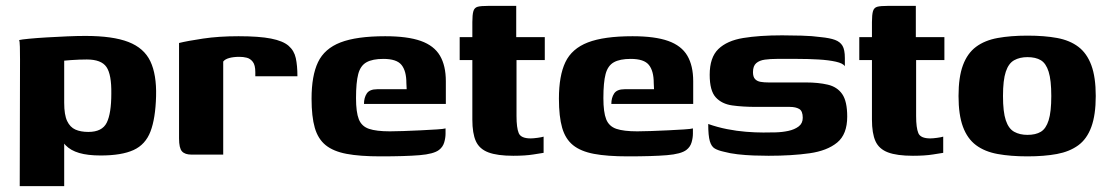

<svg xmlns="http://www.w3.org/2000/svg" viewBox="-20 -525 3773 652"><path d="M47 107 48 -323Q48 -347 47.5 -366Q47 -385 45 -389Q53 -391 79 -393.5Q105 -396 139 -398Q173 -400 207.5 -401.5Q242 -403 270 -403Q363 -403 416 -382.5Q469 -362 490.5 -317Q512 -272 510 -198Q508 -123 491 -78.5Q474 -34 433.5 -15.5Q393 3 322 3Q278 3 249 -5.5Q220 -14 203 -31.5Q186 -49 177 -74L198 -83V107ZM280 -77Q327 -77 342.5 -108.5Q358 -140 358 -207Q359 -272 341.5 -297.5Q324 -323 275 -323Q263 -323 249 -322.5Q235 -322 221.5 -321Q208 -320 198 -319V-176Q198 -135 208 -114Q218 -93 236 -85Q254 -77 280 -77Z M738 0H630Q608 0 598 -11Q588 -22 588 -55V-379Q616 -386 669.5 -394Q723 -402 790 -402Q860 -402 900.5 -394Q941 -386 960 -369.5Q979 -353 984.5 -327.5Q990 -302 990 -266H847V-280Q847 -304 838.5 -315Q830 -326 818 -329Q806 -332 793 -332Q773 -332 758.5 -328Q744 -324 738 -316Z M1272 6Q1202 6 1157 -2.5Q1112 -11 1086 -32Q1060 -53 1049 -91Q1038 -129 1038 -190Q1038 -268 1060 -314Q1082 -360 1136.5 -381Q1191 -402 1288 -402Q1364 -402 1409 -386Q1454 -370 1474 -336Q1494 -302 1494 -249V-172H1216Q1216 -193 1225.5 -207.5Q1235 -222 1261 -222H1361L1360 -243Q1360 -284 1343.5 -304.5Q1327 -325 1282 -325Q1245 -325 1224.5 -313.5Q1204 -302 1196.5 -273.5Q1189 -245 1189 -192Q1189 -144 1198.5 -120Q1208 -96 1233 -87.5Q1258 -79 1304 -79Q1321 -79 1350 -80Q1379 -81 1409.5 -82.5Q1440 -84 1463.5 -85.5Q1487 -87 1493 -89V-71Q1493 -57 1488.5 -41.5Q1484 -26 1471 -16Q1453 -2 1404.5 2Q1356 6 1272 6Z M1723 4Q1669 4 1638.5 -7.5Q1608 -19 1596 -45.5Q1584 -72 1584 -119V-321H1541V-399H1584V-450Q1584 -475 1587.5 -487Q1591 -499 1602 -502Q1613 -505 1637 -505H1733Q1733 -501 1733 -495Q1733 -489 1733 -480V-399H1830V-321H1734V-131Q1734 -91 1741.5 -73Q1749 -55 1782 -55Q1791 -55 1805.5 -57Q1820 -59 1826 -61V-6Q1819 -5 1791.5 -0.5Q1764 4 1723 4Z M2112 6Q2042 6 1997 -2.5Q1952 -11 1926 -32Q1900 -53 1889 -91Q1878 -129 1878 -190Q1878 -268 1900 -314Q1922 -360 1976.5 -381Q2031 -402 2128 -402Q2204 -402 2249 -386Q2294 -370 2314 -336Q2334 -302 2334 -249V-172H2056Q2056 -193 2065.5 -207.5Q2075 -222 2101 -222H2201L2200 -243Q2200 -284 2183.5 -304.5Q2167 -325 2122 -325Q2085 -325 2064.5 -313.5Q2044 -302 2036.5 -273.5Q2029 -245 2029 -192Q2029 -144 2038.5 -120Q2048 -96 2073 -87.5Q2098 -79 2144 -79Q2161 -79 2190 -80Q2219 -81 2249.5 -82.5Q2280 -84 2303.5 -85.5Q2327 -87 2333 -89V-71Q2333 -57 2328.5 -41.5Q2324 -26 2311 -16Q2293 -2 2244.5 2Q2196 6 2112 6Z M2590 4Q2566 4 2539 3Q2512 2 2485.5 -1Q2459 -4 2437 -10Q2419 -14 2407.5 -20.5Q2396 -27 2390.5 -45.5Q2385 -64 2385 -104Q2416 -93 2449 -86.5Q2482 -80 2513.5 -77.5Q2545 -75 2572 -75Q2591 -75 2613.5 -75.5Q2636 -76 2657 -80.5Q2678 -85 2692 -95.5Q2706 -106 2706 -125Q2706 -148 2694 -155Q2682 -162 2662 -162H2548Q2502 -162 2466.5 -167Q2431 -172 2410.5 -194.5Q2390 -217 2390 -271Q2390 -330 2419.5 -358.5Q2449 -387 2504 -396Q2559 -405 2636 -405Q2664 -405 2701.5 -404Q2739 -403 2767 -399Q2798 -396 2815.5 -389.5Q2833 -383 2841 -369.5Q2849 -356 2849 -328V-300Q2843 -310 2818.5 -315.5Q2794 -321 2759.5 -323Q2725 -325 2687.5 -325Q2650 -325 2618 -325Q2596 -325 2577.5 -322.5Q2559 -320 2548 -310.5Q2537 -301 2537 -280Q2537 -264 2544 -256.5Q2551 -249 2563 -247Q2575 -245 2590 -245H2717Q2759 -245 2791 -237.5Q2823 -230 2840 -205.5Q2857 -181 2857 -129Q2857 -69 2823 -41Q2789 -13 2729 -4.5Q2669 4 2590 4Z M3080 4Q3026 4 2995.5 -7.5Q2965 -19 2953 -45.5Q2941 -72 2941 -119V-321H2898V-399H2941V-450Q2941 -475 2944.5 -487Q2948 -499 2959 -502Q2970 -505 2994 -505H3090Q3090 -501 3090 -495Q3090 -489 3090 -480V-399H3187V-321H3091V-131Q3091 -91 3098.5 -73Q3106 -55 3139 -55Q3148 -55 3162.5 -57Q3177 -59 3183 -61V-6Q3176 -5 3148.5 -0.5Q3121 4 3080 4Z M3469 6Q3412 6 3368 -2Q3324 -10 3294.5 -32Q3265 -54 3250 -94.5Q3235 -135 3235 -199Q3235 -263 3250 -303.5Q3265 -344 3294.5 -366Q3324 -388 3368 -396Q3412 -404 3469 -404Q3527 -404 3570 -396Q3613 -388 3642 -366Q3671 -344 3686 -303.5Q3701 -263 3701 -199Q3701 -135 3686 -94Q3671 -53 3641.5 -31.5Q3612 -10 3569 -2Q3526 6 3469 6ZM3469 -67Q3497 -67 3514.5 -77.5Q3532 -88 3541 -116.5Q3550 -145 3550 -199Q3550 -253 3541 -281.5Q3532 -310 3514.5 -320.5Q3497 -331 3469 -331Q3443 -331 3424 -320.5Q3405 -310 3395.5 -281.5Q3386 -253 3386 -199Q3386 -145 3395.5 -116.5Q3405 -88 3424 -77.5Q3443 -67 3469 -67Z"/></svg>

Font: Genos
Style: Bold
Weight: 700
Designer: Robert E. Leuschke
Foundry: Robert E. Leuschke
Version: Version 1.010